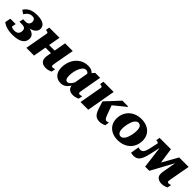

<svg xmlns="http://www.w3.org/2000/svg" viewBox="358 -1861 3213 3213"><g transform="rotate(45 1964.5 -254.5)"><path d="M263.4 -447.2Q233.4 -447.2 209.7 -435.4Q186 -423.6 167.7 -403.7Q149.4 -383.8 134 -360.4L71 -403Q93.2 -439.8 126.6 -465.6Q160 -491.4 206.2 -504.7Q252.4 -518 311.2 -518Q380.8 -518 425.8 -502.7Q470.8 -487.4 492.6 -459.4Q514.4 -431.4 514.4 -392.2Q514.4 -366.8 501.2 -342.9Q488 -319 460.5 -299.5Q433 -280 390.1 -268.5Q347.2 -257 288.4 -257L328.4 -283L323.4 -249L296.4 -274Q360.2 -274 406.7 -259.8Q453.2 -245.6 477.8 -217.8Q502.4 -190 502.4 -148.2Q502.4 -114.6 488.9 -85.6Q475.4 -56.6 445.5 -35Q415.6 -13.4 366.3 -1Q317 11.4 245.4 11.4Q187.8 11.4 144.1 1.9Q100.4 -7.6 69 -23Q37.6 -38.4 16.2 -55.4L36 -155.4H162.8L143.2 -54.6Q129.2 -54.6 119.3 -67.4Q109.4 -80.2 105.5 -97Q101.6 -113.8 106.6 -125.8Q118.2 -104.8 135.6 -90.2Q153 -75.6 175.2 -68.1Q197.4 -60.6 224.4 -60.6Q259.2 -60.6 281.3 -72.3Q303.4 -84 313.9 -105.1Q324.4 -126.2 324.4 -155.4Q324.4 -198.2 301.2 -212.9Q278 -227.6 238.6 -227.6H180.6L193.6 -300.2H259.6Q283.4 -300.2 300.3 -310.3Q317.2 -320.4 326.8 -339Q336.4 -357.6 336.4 -382Q336.4 -408 320.7 -427.6Q305 -447.2 263.4 -447.2Z M710 -228.8H1019L1032.6 -302.6H723.6ZM570.6 0H753.2L843.8 -511.6H601.6L590 -445.2L601 -443.2Q617 -440.8 627.2 -437Q637.4 -433.2 641.9 -426.8Q646.4 -420.4 644 -409.6ZM1086.6 -103.4Q1086.6 -111 1088.1 -123.2Q1089.6 -135.4 1092.4 -150.9Q1095.2 -166.4 1097.6 -182L1157.4 -511.6H975.2L916.6 -182Q914.2 -168 911.8 -154.2Q909.4 -140.4 908.2 -127.9Q907 -115.4 907 -103Q907 -65.4 923.1 -40.2Q939.2 -15 968.2 -2.5Q997.2 10 1036.2 10Q1061.6 10 1083.2 5.4Q1104.8 0.8 1122.4 -5.9Q1140 -12.6 1151.2 -19L1164.2 -89.6Q1161 -88.8 1153.3 -86.2Q1145.6 -83.6 1136 -80.9Q1126.4 -78.2 1115 -78.2Q1100.8 -78.2 1093.7 -84.3Q1086.6 -90.4 1086.6 -103.4Z M1699.2 -313.4 1619.8 -334.2Q1618.2 -368.8 1608.5 -394.1Q1598.8 -419.4 1581.6 -433.4Q1564.4 -447.4 1539 -447.4Q1513.4 -447.4 1492.5 -430.5Q1471.6 -413.6 1455.2 -385.2Q1438.8 -356.8 1427.4 -321.8Q1416 -286.8 1410.1 -250.1Q1404.2 -213.4 1404.2 -180.8Q1404.2 -144.8 1410.4 -122.4Q1416.6 -100 1429 -89.3Q1441.4 -78.6 1459.2 -78.6Q1480.8 -78.6 1500.1 -94.9Q1519.4 -111.2 1540 -143.6Q1560.6 -176 1583.2 -222.8L1613.2 -193.6Q1580.6 -128.4 1549.5 -82.3Q1518.4 -36.2 1481.7 -11.5Q1445 13.2 1393 13.2Q1338.8 13.2 1299.1 -10.5Q1259.4 -34.2 1238 -78.7Q1216.6 -123.2 1216.6 -186Q1216.6 -239 1230 -288.4Q1243.4 -337.8 1268.9 -380.2Q1294.4 -422.6 1331.2 -454.5Q1368 -486.4 1414.8 -504Q1461.6 -521.6 1517 -521.6Q1579 -521.6 1618.4 -493.5Q1657.8 -465.4 1677.7 -418.6Q1697.6 -371.8 1699.2 -313.4ZM1798.4 -518.8 1740.6 -193.4Q1737 -171.8 1733.9 -154.5Q1730.8 -137.2 1729 -124.1Q1727.2 -111 1727.2 -102.8Q1727.2 -89.8 1734.6 -84Q1742 -78.2 1754.4 -78.2Q1772 -78.2 1785.9 -83.3Q1799.8 -88.4 1804.8 -89.6L1791.8 -19Q1781.2 -13.2 1763.9 -6.2Q1746.6 0.8 1724.7 5.4Q1702.8 10 1677.4 10Q1639.6 10 1611.3 -2.7Q1583 -15.4 1567.8 -40.8Q1552.6 -66.2 1552.6 -104.6Q1552.6 -112 1553.4 -120.1Q1554.2 -128.2 1556.2 -141.2L1544.6 -110.8L1602 -438.8L1610.4 -435.4L1681.4 -518.8Z M2312.6 -182.6 2251.6 -350.4 2176 -263.2Q2224.8 -301.6 2273.6 -341.4Q2322.4 -381.2 2371.3 -421.2Q2420.2 -461.2 2467.8 -499.8V-511.6H2331.6Q2294.8 -472.2 2257.4 -431.6Q2220 -391 2182.8 -350.8Q2145.6 -310.6 2108 -271.4L2107 -260.4L2148.4 -131.2Q2163.4 -85 2183.9 -53.2Q2204.4 -21.4 2233.6 -5.7Q2262.8 10 2304.8 10Q2330.2 10 2352.6 5.3Q2375 0.6 2393 -6.5Q2411 -13.6 2421.2 -19.8L2431.2 -92.8Q2427 -91.6 2412.6 -86.6Q2398.2 -81.6 2383.6 -81.6Q2370.8 -81.6 2359.2 -91.4Q2347.6 -101.2 2336.8 -123.5Q2326 -145.8 2312.6 -182.6ZM1852.6 0H2035.2L2125.8 -511.6H1883.6L1872 -445.2L1883 -443.2Q1899 -440.8 1909.2 -437Q1919.4 -433.2 1923.9 -426.8Q1928.4 -420.4 1926 -409.6Z M2843.8 -207.8Q2849.4 -228.4 2852.7 -249.6Q2856 -270.8 2857.6 -291.1Q2859.2 -311.4 2859.2 -330Q2859.2 -365.6 2850.7 -390.5Q2842.2 -415.4 2825.6 -428.6Q2809 -441.8 2784 -441.8Q2763.4 -441.8 2746.6 -430.3Q2729.8 -418.8 2716.2 -399.4Q2702.6 -380 2692.6 -354.4Q2682.6 -328.8 2675.6 -300.6Q2670.4 -280 2666.9 -258.8Q2663.4 -237.6 2661.8 -217.3Q2660.2 -197 2660.2 -178.4Q2660.2 -142.8 2668.7 -117.9Q2677.2 -93 2694.1 -79.8Q2711 -66.6 2735.4 -66.6Q2756 -66.6 2772.8 -78.1Q2789.6 -89.6 2803.2 -109Q2816.8 -128.4 2826.8 -154Q2836.8 -179.6 2843.8 -207.8ZM2472.6 -230.8Q2472.6 -281.2 2486.7 -325.7Q2500.8 -370.2 2527.6 -406.1Q2554.4 -442 2592 -468Q2629.6 -494 2676.4 -507.8Q2723.2 -521.6 2777.8 -521.6Q2858 -521.6 2918.4 -491.9Q2978.8 -462.2 3012.8 -407.3Q3046.8 -352.4 3046.8 -276.8Q3046.8 -226.4 3032.7 -182.1Q3018.6 -137.8 2992.1 -101.9Q2965.6 -66 2928 -40.2Q2890.4 -14.4 2843.3 -0.6Q2796.2 13.2 2741.6 13.2Q2662.4 13.2 2601.8 -16.3Q2541.2 -45.8 2506.9 -101Q2472.6 -156.2 2472.6 -230.8Z M3480.6 -511.6H3317L3382 0H3480L3760 -511.6H3676L3487 -176.2L3530 -170ZM3222 -272.8Q3211.6 -225.6 3198.5 -196.7Q3185.4 -167.8 3167.4 -154.2Q3149.4 -140.6 3122.8 -140.6Q3108.4 -140.6 3095.6 -144.4Q3082.8 -148.2 3076.4 -151.4L3050 0Q3060 4 3076.3 7.4Q3092.6 10.8 3115 10.8Q3155 10.8 3183.3 -3.4Q3211.6 -17.6 3231.9 -47.6Q3252.2 -77.6 3267.9 -124.9Q3283.6 -172.2 3297.8 -238L3358 -511.6H3212.8L3201.2 -445.6L3206.6 -445Q3222.2 -443.8 3233.2 -440.6Q3244.2 -437.4 3249.7 -431.2Q3255.2 -425 3252.8 -413ZM3828.8 -103.4Q3828.8 -111 3830.3 -123.2Q3831.8 -135.4 3834.6 -150.9Q3837.4 -166.4 3839.8 -182L3899.6 -511.6H3717.4L3658.8 -182Q3657 -171.2 3655.3 -160.9Q3653.6 -150.6 3652.1 -140.8Q3650.6 -131 3649.9 -121.6Q3649.2 -112.2 3649.2 -103Q3649.2 -46.4 3684.6 -18.2Q3720 10 3778.4 10Q3803.8 10 3825.4 5.4Q3847 0.8 3864.6 -5.9Q3882.2 -12.6 3893.4 -19L3906.4 -89.6Q3903.2 -88.8 3895.5 -86.2Q3887.8 -83.6 3878.2 -80.9Q3868.6 -78.2 3857.2 -78.2Q3843 -78.2 3835.9 -84.3Q3828.8 -90.4 3828.8 -103.4Z"/></g></svg>

Font: Roboto Serif 20pt
Style: Italic
Weight: 400
Italic angle: -10°
Designer: Greg Gazdowicz
Foundry: Commercial Type
Version: Version 1.008